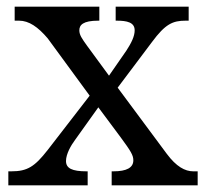

<svg xmlns="http://www.w3.org/2000/svg" viewBox="-20 -556 618 576"><path d="M5 0H243V-42H240C196 -42 178 -51 178 -73C178 -94 193 -120 205 -136L275 -234L342 -144C373 -102 380 -90 380 -75C380 -53 360 -42 320 -42H315V0H573V-42H560C535 -42 509 -56 480 -95L333 -293L436 -430C476 -484 498 -494 537 -494H546V-536H327V-494H330C361 -494 384 -489 384 -465C384 -447 374 -427 359 -404L307 -329L241 -419C226 -440 218 -451 218 -465C218 -481 229 -494 275 -494H278V-536H24V-494H37C67 -494 94 -475 123 -441L249 -269L123 -106C84 -56 62 -42 14 -42H5Z"/></svg>

Font: Noto Serif Thai
Style: Regular
Weight: 400
Designer: Monotype Design Team
Foundry: Monotype Imaging Inc.
Version: Version 1.901